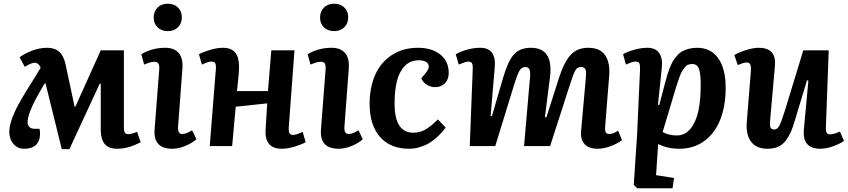

<svg xmlns="http://www.w3.org/2000/svg" viewBox="-20 -783 4543 1029"><path d="M352.1 16.1H311L224.1 -335.9H219.2Q187 -280.8 171.1 -251.2Q155.3 -221.7 141.6 -186.5Q127.9 -151.4 127.9 -127.9Q127.9 -112.8 137.2 -102.8Q146.5 -92.8 165 -92.8H191.9Q200.7 -43.5 179.9 -14.6Q159.2 14.2 109.9 14.2Q74.2 14.2 52 -11.7Q29.8 -37.6 29.8 -77.1Q29.8 -140.1 96.2 -253.9Q113.3 -283.7 148.9 -340.1Q184.6 -396.5 198.2 -420.9Q185.1 -446.8 167 -446.8Q147.5 -446.8 112.8 -424.8L85 -476.1Q112.8 -496.6 152.6 -511.7Q192.4 -526.9 233.9 -526.9Q272.5 -526.9 296.6 -506.3Q320.8 -485.8 331.1 -439L379.9 -210.9H383.8L520 -513.2H644V-100.1Q644 -81.5 648.7 -72.8Q653.3 -64 667 -64Q684.6 -64 714.8 -76.2L733.9 -21Q668.9 14.2 607.9 14.2Q562 14.2 541 -11.2Q520 -36.6 520 -87.9V-334H514.2Z M803.7 -689Q803.7 -721.7 824.5 -742.4Q845.2 -763.2 879.4 -763.2Q913.1 -763.2 933.8 -742.7Q954.6 -722.2 954.6 -689.9Q954.6 -657.7 933.8 -637Q913.1 -616.2 879.4 -616.2Q845.2 -616.2 824.5 -636.5Q803.7 -656.7 803.7 -689ZM833.5 -412.1Q835 -432.1 829.3 -442.1Q823.7 -452.1 807.6 -452.1Q800.8 -452.1 792.2 -450.4Q783.7 -448.7 779.1 -447Q774.4 -445.3 764.6 -441.7Q754.9 -438 752.4 -437L737.3 -492.2Q794.4 -526.9 865.7 -526.9Q913.6 -526.9 937.7 -499Q961.9 -471.2 957.5 -414.1L934.6 -107.9Q933.6 -93.8 934.8 -85Q936 -76.2 941.4 -70.6Q946.8 -64.9 957.5 -64.9Q979 -64.9 1009.3 -85L1032.7 -37.1Q1014.6 -19 976.8 -2.4Q939 14.2 903.3 14.2Q800.3 14.2 808.6 -89.8Z M1412.1 -229 1243.2 -210.9 1224.1 0H1104L1137.2 -417Q1138.2 -435.1 1133.1 -444.1Q1127.9 -453.1 1114.3 -453.1Q1107.9 -453.1 1100.3 -451.4Q1092.8 -449.7 1088.4 -448Q1084 -446.3 1074.5 -442.1Q1064.9 -438 1062 -437L1046.4 -492.2Q1065.9 -503.4 1104.2 -515.1Q1142.6 -526.9 1174.3 -526.9Q1219.7 -526.9 1240.5 -501.5Q1261.2 -476.1 1261.2 -424.8Q1261.2 -410.2 1259.5 -388.7Q1257.8 -367.2 1254.6 -338.1Q1251.5 -309.1 1250 -294.9H1416L1434.1 -513.2H1558.1L1527.3 -96.2Q1526.4 -78.1 1531.5 -69.1Q1536.6 -60.1 1550.3 -60.1Q1556.6 -60.1 1564 -61.8Q1571.3 -63.5 1575.9 -65.2Q1580.6 -66.9 1589.6 -70.8Q1598.6 -74.7 1602.1 -76.2L1618.2 -21Q1598.6 -9.3 1560.3 2.4Q1522 14.2 1490.2 14.2Q1397.5 14.2 1403.3 -87.9Z M1695.3 -689Q1695.3 -721.7 1716.1 -742.4Q1736.8 -763.2 1771 -763.2Q1804.7 -763.2 1825.4 -742.7Q1846.2 -722.2 1846.2 -689.9Q1846.2 -657.7 1825.4 -637Q1804.7 -616.2 1771 -616.2Q1736.8 -616.2 1716.1 -636.5Q1695.3 -656.7 1695.3 -689ZM1725.1 -412.1Q1726.6 -432.1 1720.9 -442.1Q1715.3 -452.1 1699.2 -452.1Q1692.4 -452.1 1683.8 -450.4Q1675.3 -448.7 1670.7 -447Q1666 -445.3 1656.2 -441.7Q1646.5 -438 1644 -437L1628.9 -492.2Q1686 -526.9 1757.3 -526.9Q1805.2 -526.9 1829.3 -499Q1853.5 -471.2 1849.1 -414.1L1826.2 -107.9Q1825.2 -93.8 1826.4 -85Q1827.6 -76.2 1833 -70.6Q1838.4 -64.9 1849.1 -64.9Q1870.6 -64.9 1900.9 -85L1924.3 -37.1Q1906.2 -19 1868.4 -2.4Q1830.6 14.2 1794.9 14.2Q1691.9 14.2 1700.2 -89.8Z M2220.7 -526.9Q2292.5 -526.9 2338.6 -491.7Q2384.8 -456.5 2384.8 -391.1Q2384.8 -357.9 2364.7 -336.9Q2344.7 -315.9 2312 -315.9Q2288.6 -315.9 2267.3 -329.1Q2246.1 -342.3 2237.8 -362.8L2260.7 -391.1Q2280.3 -414.6 2277.8 -429.9Q2275.4 -445.3 2260.7 -452.6Q2246.1 -460 2223.6 -460Q2178.7 -460 2149.2 -429.2Q2119.6 -398.4 2107.2 -347.9Q2094.7 -297.4 2094.7 -228Q2094.7 -71.8 2194.8 -71.8Q2215.8 -71.8 2235.1 -77.9Q2254.4 -84 2271.7 -96.2Q2289.1 -108.4 2300 -117.9Q2311 -127.4 2326.7 -143.1L2368.7 -99.1Q2358.9 -86.4 2348.9 -74.7Q2338.9 -63 2319.6 -45.7Q2300.3 -28.3 2280 -16.1Q2259.8 -3.9 2231.2 5.1Q2202.6 14.2 2172.9 14.2Q2071.3 14.2 2016.1 -49.8Q1960.9 -113.8 1960.9 -226.1Q1960.9 -313 1990 -380.1Q2019 -447.3 2078.6 -487.1Q2138.2 -526.9 2220.7 -526.9Z M2818.4 -344.2Q2823.7 -385.7 2819.6 -404.8Q2815.4 -423.8 2795.4 -423.8Q2775.4 -423.8 2763.4 -403.1Q2751.5 -382.3 2731.4 -315.9L2634.3 0H2497.6L2513.7 -416Q2514.2 -437 2508.8 -445.1Q2503.4 -453.1 2488.3 -453.1Q2477.1 -453.1 2438.5 -437L2422.4 -492.2Q2448.7 -507.3 2484.4 -517.1Q2520 -526.9 2554.2 -526.9Q2641.6 -526.9 2631.3 -418.9L2609.4 -162.1L2616.2 -160.2L2676.3 -366.2Q2702.1 -454.6 2733.6 -490.7Q2765.1 -526.9 2825.2 -526.9Q2945.3 -526.9 2928.2 -374L2900.4 -155.8L2908.2 -153.8L2974.6 -361.8Q3002 -448.7 3037.4 -487.8Q3072.8 -526.9 3132.3 -526.9Q3196.8 -526.9 3223.9 -486.1Q3251 -445.3 3244.6 -374L3223.6 -109.9Q3221.2 -85.9 3225.6 -75.4Q3230 -64.9 3245.6 -64.9Q3267.1 -64.9 3292.5 -83L3313.5 -32.2Q3286.6 -11.7 3250.5 1.2Q3214.4 14.2 3182.6 14.2Q3135.7 14.2 3113 -10.5Q3090.3 -35.2 3094.2 -80.1L3118.7 -354Q3120.6 -374.5 3121.1 -389.9Q3121.6 -405.3 3115.5 -414.6Q3109.4 -423.8 3095.2 -423.8Q3073.7 -423.8 3063.5 -406Q3053.2 -388.2 3034.2 -328.6Q3029.8 -314.5 3027.3 -307.1L2928.2 0H2788.6Z M3410.2 -410.2Q3411.1 -434.1 3406.5 -443.6Q3401.9 -453.1 3386.2 -453.1Q3370.6 -453.1 3334.5 -437L3319.3 -492.2Q3334.5 -502.9 3374 -514.9Q3413.6 -526.9 3449.2 -526.9Q3493.2 -526.9 3512.5 -499Q3531.7 -471.2 3527.3 -423.8L3506.3 -221.2L3513.2 -220.2L3542.5 -331.1Q3549.8 -358.9 3555.2 -377.2Q3560.5 -395.5 3569.1 -418Q3577.6 -440.4 3586.4 -454.8Q3595.2 -469.2 3608.2 -484.4Q3621.1 -499.5 3636.2 -507.8Q3651.4 -516.1 3671.6 -521.5Q3691.9 -526.9 3716.3 -526.9Q3789.1 -526.9 3829.1 -470.9Q3869.1 -415 3869.1 -312Q3869.1 -216.8 3840.8 -143.6Q3812.5 -70.3 3755.6 -28.1Q3698.7 14.2 3621.1 14.2Q3557.1 14.2 3507.3 -11.2L3496.1 155.8L3592.3 170.9L3584.5 226.1H3395.5L3376.5 208L3394.5 -62ZM3689.5 -439.9Q3677.2 -439.9 3667.2 -435.8Q3657.2 -431.6 3648.4 -420.2Q3639.6 -408.7 3633.1 -396.7Q3626.5 -384.8 3617.9 -360.1Q3609.4 -335.4 3603 -314.7Q3596.7 -293.9 3585.4 -255.9Q3574.2 -216.8 3567.4 -194.8L3531.2 -75.2Q3565.4 -57.1 3607.4 -57.1Q3651.4 -57.1 3680.7 -93.3Q3710 -129.4 3722.7 -188.2Q3735.4 -247.1 3735.4 -326.2Q3735.4 -388.7 3725.8 -414.3Q3716.3 -439.9 3689.5 -439.9Z M3915.5 -487.8Q3936.5 -501 3975.8 -513.9Q4015.1 -526.9 4046.4 -526.9Q4141.1 -526.9 4133.3 -431.2L4108.4 -149.9Q4104.5 -118.2 4108.2 -103.5Q4111.8 -88.9 4130.4 -88.9Q4146 -88.9 4157 -109.9Q4168 -130.9 4186.5 -189.9L4285.2 -513.2H4421.4L4406.2 -99.1Q4405.3 -81.1 4410.4 -72Q4415.5 -63 4429.2 -63Q4448.2 -63 4481.4 -78.1L4503.4 -27.8Q4481 -12.2 4444.8 1Q4408.7 14.2 4376.5 14.2Q4279.3 14.2 4288.1 -87.9L4312.5 -351.1L4305.2 -353L4240.2 -138.2Q4229.5 -101.1 4218.8 -76.7Q4208 -52.2 4191.4 -29.8Q4174.8 -7.3 4150.4 3.4Q4126 14.2 4093.3 14.2Q4033.2 14.2 4004.9 -24.4Q3976.6 -63 3982.4 -129.9L4004.4 -404.8Q4005.9 -425.8 4001.2 -437Q3996.6 -448.2 3981.4 -448.2Q3965.8 -448.2 3934.1 -434.1Z"/></svg>

Font: Literata Book
Style: Bold Italic
Weight: 700
Italic angle: -3°
Designer: Latin by Veronika Burian and Jose Scaglione. Greek by Irene Vlachou. Cyrillic by Vera Evstafieva
Foundry: TypeTogether
Version: Version 1.003;PS 001.003;hotconv 1.0.88;makeotf.lib2.5.64775